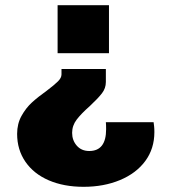

<svg xmlns="http://www.w3.org/2000/svg" viewBox="-20 -547 651 740"><path d="M202 -527H400V-342H202ZM46 -31Q46 -70 63 -100.5Q80 -131 103 -152Q126 -173 161 -198Q190 -220 203.5 -233.5Q217 -247 217 -260V-281H388V-231Q388 -207 373 -187.5Q358 -168 326 -138Q293 -109 275.5 -86Q258 -63 258 -35Q258 -6 276 14.5Q294 35 324 35Q389 35 389 -49Q389 -67 388 -76H572Q573 -69 574 -60Q575 -51 575 -38Q575 26 540 73.5Q505 121 442.5 147Q380 173 302 173Q226 173 168 148Q110 123 78 76.5Q46 30 46 -31Z"/></svg>

Font: Archivo Black
Style: Regular
Weight: 400
Designer: Hector Gatti
Foundry: Omnibus-Type
Version: Version 1.101; ttfautohint (v1.8)